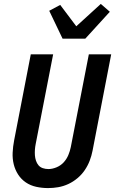

<svg xmlns="http://www.w3.org/2000/svg" viewBox="-20 -947 590 979"><path d="M225 12Q194 12 164.5 5.5Q135 -1 111.5 -17Q88 -33 72.5 -57Q57 -81 50 -109.5Q43 -138 44.5 -169Q46 -200 52 -231L137 -670H251L162 -213Q159 -198 158 -183.5Q157 -169 158 -155Q159 -141 163.5 -127.5Q168 -114 176.5 -104Q185 -94 198.5 -89.5Q212 -85 227 -85Q247 -85 268.5 -94Q290 -103 305 -119.5Q320 -136 328.5 -156.5Q337 -177 341 -197L433 -670H547L452 -179Q447 -153 437.5 -128Q428 -103 412.5 -80Q397 -57 375 -38.5Q353 -20 328 -8.5Q303 3 277 7.5Q251 12 225 12ZM299 -750 231 -892 287 -922 369 -813 494 -927 540 -887 415 -750Z"/></svg>

Font: Lode
Style: Bold Italic
Weight: 700
Italic angle: -11°
Monospace: yes
Designer: Belleve Invis
Foundry: Belleve Invis
Version: Version 29.2.0; ttfautohint (v1.8.3)